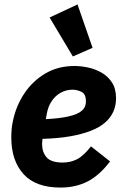

<svg xmlns="http://www.w3.org/2000/svg" viewBox="-20 -835 555 867"><path d="M253 12Q141 12 86 -49Q31 -110 31 -214Q31 -233 32.5 -251Q34 -269 38 -287Q52 -356 89.5 -412.5Q127 -469 184.5 -503Q242 -537 316 -537Q346 -537 378.5 -530Q411 -523 439.5 -506.5Q468 -490 486 -462Q504 -434 504 -391Q504 -359 492 -331.5Q480 -304 455 -282Q430 -260 390.5 -244.5Q351 -229 297 -219.5Q243 -210 172 -208Q171 -199 170.5 -194Q170 -189 170 -185Q170 -148 190.5 -124.5Q211 -101 263 -101Q298 -101 327 -115.5Q356 -130 391 -174L477 -106Q428 -42 374.5 -15Q321 12 253 12ZM308 -430Q279 -430 254.5 -416.5Q230 -403 213.5 -378.5Q197 -354 191 -320L187 -297Q243 -300 278.5 -307Q314 -314 333.5 -324.5Q353 -335 360.5 -348Q368 -361 368 -377Q368 -411 347.5 -420.5Q327 -430 308 -430ZM309 -580 204 -756 330 -815 398 -619Z"/></svg>

Font: IBM Plex Sans
Style: Italic
Weight: 400
Italic angle: -11.31°
Designer: Mike Abbink, Paul van der Laan, Pieter van Rosmalen
Foundry: Bold Monday
Version: Version 3.201